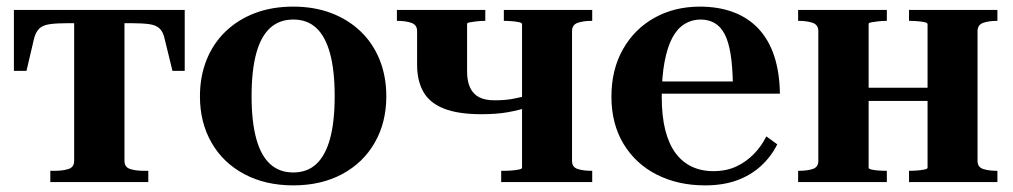

<svg xmlns="http://www.w3.org/2000/svg" viewBox="-20 -550 3060 580"><path d="M281 -480V-520H538V-336H501L477 -434Q473 -453 462.5 -463.5Q452 -474 431 -477Q410 -480 373 -480ZM280 -480H187Q152 -480 130.5 -477Q109 -474 98.5 -463.5Q88 -453 83 -434L60 -336H22V-520H280ZM356 -64Q356 -45 373 -39.5Q390 -34 415 -34H428V0H132V-34H145Q170 -34 187 -39.5Q204 -45 204 -64V-520H356Z M1147 -259Q1147 -180 1112 -119Q1077 -58 1013.5 -24Q950 10 866 10Q782 10 718 -24Q654 -58 619 -119Q584 -180 584 -259Q584 -319 604 -369Q624 -419 661.5 -455Q699 -491 750.5 -510.5Q802 -530 866 -530Q929 -530 980.5 -510.5Q1032 -491 1069.5 -455Q1107 -419 1127 -369Q1147 -319 1147 -259ZM740 -259Q740 -183 754 -131.5Q768 -80 796 -54.5Q824 -29 866 -29Q908 -29 935.5 -54.5Q963 -80 977 -131Q991 -182 991 -260Q991 -337 977 -388.5Q963 -440 935.5 -465.5Q908 -491 866 -491Q824 -491 796 -465.5Q768 -440 754 -388.5Q740 -337 740 -259Z M1557 -43V-477Q1557 -481 1548 -483Q1539 -485 1526 -486Q1513 -487 1502 -487V-520H1769V-487H1767Q1742 -487 1725 -481Q1708 -475 1708 -456V-64Q1708 -45 1725 -39.5Q1742 -34 1767 -34H1769V0H1494V-34H1502Q1513 -34 1526 -35Q1539 -36 1548 -38Q1557 -40 1557 -43ZM1240 -354V-456Q1240 -475 1222.5 -481Q1205 -487 1180 -487H1179V-520H1446V-487H1445Q1432 -487 1419.5 -485.5Q1407 -484 1399 -482.5Q1391 -481 1391 -478V-333Q1391 -305 1400 -285.5Q1409 -266 1427 -256.5Q1445 -247 1474 -247Q1504 -247 1527 -251Q1550 -255 1582 -264V-228Q1548 -217 1514 -211Q1480 -205 1434 -205Q1364 -205 1321 -222Q1278 -239 1259 -272.5Q1240 -306 1240 -354Z M1979 -257Q1979 -200 1989.5 -158Q2000 -116 2020 -88.5Q2040 -61 2069 -47Q2098 -33 2135 -33Q2174 -33 2204 -47Q2234 -61 2257 -84.5Q2280 -108 2295 -138L2328 -114Q2309 -76 2278 -48Q2247 -20 2205.5 -5Q2164 10 2110 10Q2028 10 1964 -22.5Q1900 -55 1863.5 -115.5Q1827 -176 1827 -258Q1827 -340 1862 -401.5Q1897 -463 1957.5 -496.5Q2018 -530 2094 -530Q2151 -530 2196 -513Q2241 -496 2272 -462.5Q2303 -429 2319 -380Q2335 -331 2336 -267H1912L1911 -304H2218L2194 -295Q2193 -349 2187 -386.5Q2181 -424 2169 -447Q2157 -470 2138.5 -480.5Q2120 -491 2096 -491Q2070 -491 2048 -477.5Q2026 -464 2011 -436Q1996 -408 1987.5 -363Q1979 -318 1979 -257Z M2452 -64V-456Q2452 -475 2435 -481Q2418 -487 2392 -487H2391V-520H2659V-487H2658Q2645 -487 2632.5 -485.5Q2620 -484 2612 -482.5Q2604 -481 2604 -478V-43Q2604 -40 2612 -38Q2620 -36 2632.5 -35Q2645 -34 2658 -34H2659V0H2391V-34H2392Q2418 -34 2435 -39.5Q2452 -45 2452 -64ZM2782 -43V-477Q2782 -481 2773 -483Q2764 -485 2751 -486Q2738 -487 2727 -487H2726V-520H2993V-487H2992Q2967 -487 2950 -481Q2933 -475 2933 -456V-64Q2933 -45 2950 -39.5Q2967 -34 2992 -34H2993V0H2726V-34H2727Q2738 -34 2751 -35Q2764 -36 2773 -38Q2782 -40 2782 -43ZM2548 -245V-285H2840V-245Z"/></svg>

Font: Roboto Serif 144pt SemiBold
Style: Regular
Weight: 600
Version: Version 1.008